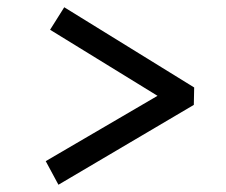

<svg xmlns="http://www.w3.org/2000/svg" viewBox="-20 -549 622 529"><path d="M141 -40 106 -105 414 -285 118 -467 157 -529 515 -308 514 -260Z"/></svg>

Font: Literata 36pt
Style: Bold Italic
Weight: 700
Italic angle: -2°
Designer: Latin by Veronika Burian and Jose Scaglione. Greek by Irene Vlachou. Cyrillic by Vera Evstafieva
Foundry: TypeTogether
Version: Version 3.002